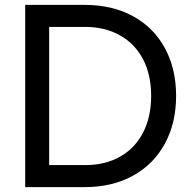

<svg xmlns="http://www.w3.org/2000/svg" viewBox="-20 -765 781 785"><path d="M83 -745H327Q439 -745 523.5 -699Q608 -653 654 -568.5Q700 -484 700 -373Q700 -262 654 -177.5Q608 -93 523.5 -46.5Q439 0 327 0H83ZM328 -90Q410 -90 471 -124.5Q532 -159 565 -223Q598 -287 598 -373Q598 -459 565 -522.5Q532 -586 470.5 -620.5Q409 -655 328 -655H181V-90Z"/></svg>

Font: Eudoxus Sans Medium
Style: Regular
Weight: 500
Designer: Stijn de Vries
Foundry: tokotype
Version: Version 2.005